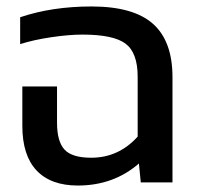

<svg xmlns="http://www.w3.org/2000/svg" viewBox="-20 -570 623 600"><path d="M223.1 9.8Q138.7 9.8 94.2 -37.4Q49.8 -84.5 49.8 -176.8V-299.8H158.2V-187Q158.2 -127.9 181.6 -102.5Q205.1 -77.1 265.1 -77.1Q350.6 -77.1 410.2 -143.1V-330.1Q410.2 -405.3 372.3 -433.6Q334.5 -461.9 237.8 -461.9Q195.3 -461.9 139.6 -453.6Q84 -445.3 43 -432.1V-516.1Q142.6 -549.8 266.1 -549.8Q397 -549.8 458 -495.6Q519 -441.4 519 -329.1V0H419.9L414.1 -59.1Q335 9.8 223.1 9.8Z"/></svg>

Font: Kanit
Style: Regular
Weight: 400
Designer: Katatrad Team
Foundry: CadsonDemak
Version: Version 1.000;PS 001.000;hotconv 1.0.88;makeotf.lib2.5.64775